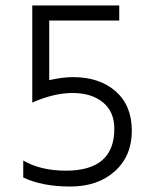

<svg xmlns="http://www.w3.org/2000/svg" viewBox="-20 -674 552 702"><path d="M65 -25V-87Q129 -50 221 -50Q398 -50 398 -203Q398 -266 356 -300Q314 -334 245.5 -334Q177 -334 98 -299V-654H416V-599H160V-381Q209 -392 247 -392Q344 -392 403 -340Q462 -288 462 -196Q462 -104 400 -48Q338 8 236.5 8Q135 8 65 -25Z"/></svg>

Font: Hind Jalandhar Light
Style: Regular
Weight: 300
Designer: Namrata Goyal
Foundry: Indian Type Foundry
Version: Version 0.702;PS 1.0;hotconv 1.0.81;makeotf.lib2.5.63406